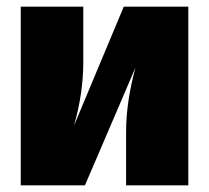

<svg xmlns="http://www.w3.org/2000/svg" viewBox="-20 -554 625 574"><path d="M543 0H357V-160Q357 -249 385 -352L234 0H42V-534H229V-370Q229 -274 201 -178L350 -534H543Z"/></svg>

Font: Trujillo Black
Style: Regular
Weight: 900
Designer: Fira Sans original fonts by bBox Type GmbH, Carrois Corporate GbR, & Edenspiekermann AG / Changes by Cristiano Sobral
Foundry: Fira Sans original fonts by bBox Type GmbH, Carrois Corporate GbR, & Edenspiekermann AG / Changes by Cristiano Sobral
Version: Version 4.301;July 28, 2020;FontCreator 13.0.0.2655 64-bit